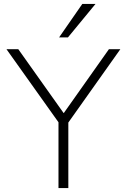

<svg xmlns="http://www.w3.org/2000/svg" viewBox="-20 -955 644 975"><path d="M277 0V-367L287 -320L13 -705H73L303 -381H304L533 -705H591L318 -320L327 -367V0ZM280 -765 398 -935H465L325 -765Z"/></svg>

Font: Nunito Sans 7pt ExtraLight
Style: Regular
Weight: 250
Designer: Vernon Adams
Foundry: Vernon Adams
Version: Version 3.101;gftools[0.9.27]